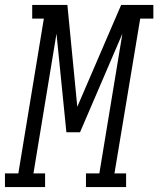

<svg xmlns="http://www.w3.org/2000/svg" viewBox="-65 -755 639 775"><path d="M-45 0V-55H9L112 -680H65V-735H207L247 -324L424 -735H554V-680H501L397 -55H444V0H282V-55H336L429 -619L258 -221H203L163 -619L70 -55H117V0Z"/></svg>

Font: Iosevka Curly Slab LtObl
Style: Regular
Weight: 300
Italic angle: -9°
Monospace: yes
Designer: Belleve Invis
Foundry: Belleve Invis
Version: Version 11.0.0; ttfautohint (v1.8.3)